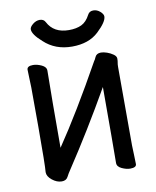

<svg xmlns="http://www.w3.org/2000/svg" viewBox="-79 -731 658 812"><g transform="rotate(-10 250.0 -325.5)"><path d="M121 19Q100 19 80 3Q60 -13 60 -31Q63 -61 63 -225Q63 -374 62.5 -395Q62 -416 61 -438.5Q60 -461 60 -471Q60 -487 86 -487Q103 -487 122.5 -478Q142 -469 142 -453Q140 -335 140 -122Q231 -256 344 -459Q346 -460 352.5 -474.5Q359 -489 378 -489Q389 -489 403.5 -484Q418 -479 430 -470.5Q442 -462 442 -452Q442 -441 440.5 -434.5Q439 -428 439 -415Q439 -100 439.5 -79.5Q440 -59 441 -35Q442 -11 442 1Q442 16 415 16Q399 16 379.5 7Q360 -2 360 -18Q361 -81 361 -344Q264 -174 164 -23Q155 -10 147.5 4.5Q140 19 121 19ZM143 -580Q103 -615 103 -637Q103 -647 117 -658.5Q131 -670 147 -670Q164 -670 171 -656Q197 -606 262 -606Q294 -606 316 -616.5Q338 -627 353 -656Q360 -670 377 -670Q393 -670 406 -658.5Q419 -647 419 -637Q419 -614 377 -574.5Q335 -535 263 -535Q191 -535 143 -580Z"/></g></svg>

Font: LXGW WenKai Mono Medium
Style: Regular
Weight: 500
Monospace: yes
Designer: LXGW / Fontworks Inc.
Foundry: LXGW / Fontworks Inc.
Version: Version 1.520; June 14, 2025